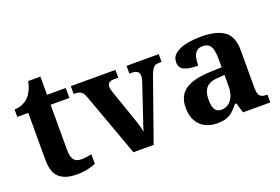

<svg xmlns="http://www.w3.org/2000/svg" viewBox="-92 -941 1794 1232"><g transform="rotate(-20 805.5 -325.0)"><path d="M253.9 10Q177.3 10 136.5 -25.4Q95.6 -60.7 95.6 -147.9V-468H20.7V-519Q53.2 -519 78.7 -531.7Q104.2 -544.4 119 -560.9Q134.3 -576.5 146.2 -601.4Q158 -626.2 165 -660.2H248.2V-536H376.3V-468H248.2V-158.2Q248.2 -113.6 263.7 -92.5Q279.1 -71.4 314.3 -71.4Q333.5 -71.4 351.4 -74Q369.3 -76.6 385.3 -80.2V-15.3Q369.4 -7.5 334.7 1.2Q300 10 253.9 10Z M485.3 -435.2Q478.3 -454.5 469.4 -464.8Q460.5 -475.1 446.7 -479.1Q432.9 -483 410.7 -483V-536H715.3V-483H689.5Q664.1 -483 652.6 -474.1Q641.1 -465.2 641.1 -446.6Q641.1 -436.8 643.7 -427Q646.3 -417.1 649.7 -407.3L715.4 -218.3Q723.2 -197.7 729.6 -176.8Q736 -155.8 741.5 -137Q746.9 -118.2 750.2 -101.3Q754.6 -121.2 763.9 -148.1Q773.3 -175.1 781 -197.7L848.4 -399.1Q853.4 -412.3 855.7 -423.8Q858 -435.3 858 -446.7Q858 -463.5 845.8 -473.2Q833.7 -483 806.5 -483H791.4V-536H1011.2V-483H991Q976.1 -483 965.3 -477Q954.6 -471 945.5 -455.1Q936.3 -439.3 926.1 -410.2L781.4 0H643.4Z M1212.5 10Q1169.1 10 1133.3 -7.8Q1097.5 -25.6 1076.6 -61.8Q1055.8 -98 1055.8 -153.1Q1055.8 -234.6 1111.3 -273.2Q1166.9 -311.7 1280 -315.8L1361.6 -318.8V-374.2Q1361.6 -410.7 1355.8 -435.9Q1350.1 -461.1 1335.1 -474.5Q1320 -487.9 1292.5 -487.9Q1267.1 -487.9 1252 -475Q1237 -462.2 1230.5 -438.3Q1224 -414.4 1224 -380Q1160.5 -380 1129.1 -395.4Q1097.8 -410.8 1097.8 -446.9Q1097.8 -484.1 1125.8 -506.4Q1153.9 -528.7 1200.8 -538.8Q1247.8 -548.9 1303.9 -548.9Q1409.2 -548.9 1461.7 -510.8Q1514.1 -472.6 1514.1 -379.1V-123.9Q1514.1 -96.4 1519.9 -81.1Q1525.6 -65.8 1539 -59.4Q1552.4 -53 1574.4 -53H1578V0H1391.9L1370.7 -68.6H1361.6Q1340 -41.8 1320.3 -24.3Q1300.6 -6.9 1275.8 1.6Q1251 10 1212.5 10ZM1267.9 -63Q1296.8 -63 1317.9 -78.9Q1339 -94.7 1350.6 -123.6Q1362.1 -152.5 1362.1 -191V-266.2L1317.2 -263.2Q1277.1 -261.2 1254.2 -247.6Q1231.2 -234.1 1221.3 -209.6Q1211.4 -185.1 1211.4 -149.1Q1211.4 -121 1217.5 -101.6Q1223.6 -82.3 1236.2 -72.7Q1248.9 -63 1267.9 -63Z"/></g></svg>

Font: Noto Serif Gurmukhi
Style: Regular
Weight: 400
Designer: Vaibhav Singh and the Monotype Design Team
Foundry: Monotype Imaging Inc.
Version: Version 2.003